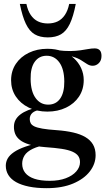

<svg xmlns="http://www.w3.org/2000/svg" viewBox="-20 -697 537 978"><path d="M218 261.5Q166.5 261.5 127.5 253.5Q88.5 245.5 62.2 230.8Q36 216 22.8 194.8Q9.5 173.5 9.5 147Q9.5 127.5 19.2 110.2Q29 93 51.2 77.8Q73.5 62.5 109.5 50Q145.5 37.5 197.5 27H230V38Q176.5 46.5 146.8 61Q117 75.5 105 94.8Q93 114 93 137Q93 164 108.5 183.5Q124 203 155 213.5Q186 224 233.5 224Q280.5 224 315 211Q349.5 198 368.5 176.2Q387.5 154.5 387.5 129Q387.5 110 378.2 97.2Q369 84.5 348.8 75.5Q328.5 66.5 294.5 61.2Q260.5 56 210.5 52.5Q161.5 48.5 130.2 39.2Q99 30 81.5 16Q64 2 57.2 -15.5Q50.5 -33 51 -52Q51 -89 83.8 -114Q116.5 -139 174 -150L187.5 -138Q159 -134.5 145.2 -122.2Q131.5 -110 131.5 -90.5Q131.5 -78.5 136.5 -69.2Q141.5 -60 155.2 -53.2Q169 -46.5 196.2 -41.8Q223.5 -37 268.5 -34Q316.5 -30.5 353.2 -22Q390 -13.5 415.2 1.5Q440.5 16.5 453.8 39.2Q467 62 467 93.5Q467 138 437.5 176.2Q408 214.5 352.2 238Q296.5 261.5 218 261.5ZM221.5 -128.5Q168 -128.5 126 -149.2Q84 -170 60.2 -206Q36.5 -242 36.5 -288Q36.5 -335.5 60.8 -371.8Q85 -408 127 -428.2Q169 -448.5 221.5 -448.5Q263 -448.5 297 -436Q331 -423.5 355.5 -401.2Q380 -379 393.2 -350.2Q406.5 -321.5 406.5 -289Q406.5 -241.5 382.5 -205.2Q358.5 -169 316.5 -148.8Q274.5 -128.5 221.5 -128.5ZM226.5 -164Q265.5 -164.5 286.8 -195.2Q308 -226 307.5 -282Q307 -345.5 282 -379.5Q257 -413.5 216.5 -413Q178.5 -412.5 156.8 -382Q135 -351.5 136 -294.5Q136.5 -232 161.2 -197.8Q186 -163.5 226.5 -164ZM285 -414 270 -441.5Q309 -436.5 338.2 -437Q367.5 -437.5 389.5 -440.8Q411.5 -444 429.2 -447.2Q447 -450.5 462.5 -450.5Q479 -450.5 488 -441.2Q497 -432 497 -412Q497 -389 483.5 -375.5Q470 -362 452 -362Q437.5 -362 424 -370.5Q410.5 -379 393.5 -390Q376.5 -401 350.5 -408.5Q324.5 -416 285 -414ZM223.5 -577.5Q252 -577.5 273.8 -588Q295.5 -598.5 310.5 -620.8Q325.5 -643 332.5 -677H366Q353.5 -612.5 335.5 -575.2Q317.5 -538 290.5 -522.2Q263.5 -506.5 223.5 -506.5Q183.5 -506.5 156.8 -522.2Q130 -538 112 -575.2Q94 -612.5 81 -677H114.5Q121.5 -643 136.5 -620.8Q151.5 -598.5 173.5 -588Q195.5 -577.5 223.5 -577.5Z"/></svg>

Font: Newsreader 24pt Medium
Style: Regular
Weight: 500
Designer: Hugues Gentile
Foundry: Production Type
Version: Version 1.003